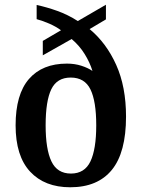

<svg xmlns="http://www.w3.org/2000/svg" viewBox="-20 -782 599 812"><path d="M277 10Q169 10 107.5 -56Q46 -122 46 -252Q46 -383 102.5 -448Q159 -513 263 -513Q296 -513 324 -504Q352 -495 371 -482Q360 -518 338 -553.5Q316 -589 283 -617L161 -548V-609L238 -654Q216 -670 188.5 -682Q161 -694 135 -701V-761Q177 -752 222 -736Q267 -720 309 -693L428 -762V-700L359 -659Q430 -600 471.5 -507.5Q513 -415 513 -289Q513 -137 453 -63.5Q393 10 277 10ZM280 -48Q338 -48 362.5 -99.5Q387 -151 387 -252Q387 -354 362.5 -404Q338 -454 279 -454Q221 -454 197 -404.5Q173 -355 173 -252Q173 -151 197.5 -99.5Q222 -48 280 -48Z"/></svg>

Font: Noto Serif Georgian SemiCondensed SemiBold
Style: Regular
Weight: 600
Width: 4
Designer: Monotype Design Team, Akaki Razmadze
Foundry: Google LLC
Version: Version 2.003; ttfautohint (v1.8.4.7-5d5b)